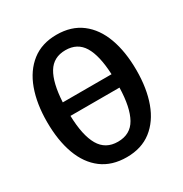

<svg xmlns="http://www.w3.org/2000/svg" viewBox="-170 -854 955 1000"><g transform="rotate(-30 307.5 -354.0)"><path d="M576.9 -353.8Q576.9 -244.6 546.7 -161.8Q516.4 -79 456.4 -32.6Q396.4 13.8 307.7 13.8Q219 13.8 159 -31.3Q99 -76.4 68.7 -159Q38.5 -241.5 38.5 -352.8Q38.5 -462.1 68.7 -545.1Q99 -628.2 159 -675.1Q219 -722.1 307.7 -722.1Q396.4 -722.1 456.4 -676.4Q516.4 -630.8 546.7 -547.9Q576.9 -465.1 576.9 -353.8ZM307.7 -629.2Q235.9 -629.2 201.3 -572.1Q166.7 -514.9 160.5 -400.5H453.8Q448.7 -514.9 414.1 -572.1Q379.5 -629.2 307.7 -629.2ZM307.7 -79Q383.1 -79 417.4 -140Q451.8 -201 454.9 -319.5H160Q163.1 -200.5 198.5 -139.7Q233.8 -79 307.7 -79Z"/></g></svg>

Font: Fira Code Medium
Style: Regular
Weight: 500
Designer: Carrois Corporate, Edenspiekermann AG, Nikita Prokopov
Foundry: Carrois Corporate, Edenspiekermann AG, Nikita Prokopov
Version: Version 6.002